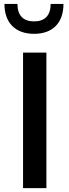

<svg xmlns="http://www.w3.org/2000/svg" viewBox="-20 -968 357 988"><path d="M218.8 -697.3H98.6V0H218.8ZM240.7 -947.8C240.7 -887.7 210 -857.9 155.3 -857.9C100.6 -857.9 69.8 -887.7 69.8 -947.8H2.9C2.9 -850.6 59.1 -793.9 155.3 -793.9C251.5 -793.9 306.6 -850.6 306.6 -947.8Z"/></svg>

Font: Estedad SemiBold
Style: Regular
Weight: 600
Designer: Amin Abedi
Version: Version 7.3